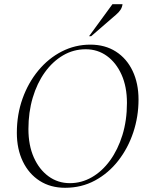

<svg xmlns="http://www.w3.org/2000/svg" viewBox="-20 -882 738 912"><path d="M289 10Q220 10 168.5 -23Q117 -56 88.5 -115Q60 -174 60 -251Q60 -338 87 -413.5Q114 -489 162 -547Q210 -605 273.5 -637.5Q337 -670 409 -670Q479 -670 530.5 -637Q582 -604 610 -545Q638 -486 638 -409Q638 -328 613 -253Q588 -178 541.5 -118.5Q495 -59 431 -24.5Q367 10 289 10ZM312 -12Q367 -12 416 -40Q465 -68 502.5 -119.5Q540 -171 561.5 -240.5Q583 -310 583 -393Q583 -470 557.5 -527Q532 -584 488 -616Q444 -648 387 -648Q329 -648 279.5 -619Q230 -590 193 -538.5Q156 -487 135.5 -418Q115 -349 115 -269Q115 -192 140.5 -134.5Q166 -77 210.5 -44.5Q255 -12 312 -12ZM403 -710 514 -862H562Q560 -847 552.5 -835.5Q545 -824 531 -812L413 -710Z"/></svg>

Font: Spectral SC ExtraLight
Style: Italic
Weight: 275
Italic angle: -10°
Designer: Jean-Baptiste Levee
Foundry: Production Type
Version: Version 2.001